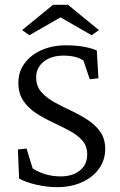

<svg xmlns="http://www.w3.org/2000/svg" viewBox="-20 -772 500 801"><path d="M217.8 8.8Q175.8 8.8 131.3 -1.5Q86.9 -11.7 59.6 -27.3L54.7 -148.4L90.8 -152.3L116.2 -69.3Q140.6 -53.7 169.9 -44.9Q199.2 -36.1 233.4 -36.1Q282.2 -36.1 313 -60.5Q343.8 -85 343.8 -127.9Q343.8 -163.1 323.2 -186Q302.7 -209 270 -226.6Q237.3 -244.1 200.7 -261.2Q164.1 -278.3 131.3 -299.3Q98.6 -320.3 77.6 -351.1Q56.6 -381.8 56.6 -426.8Q56.6 -472.7 82.5 -507.8Q108.4 -543 153.3 -563Q198.2 -583 255.9 -583Q282.2 -583 305.2 -580.6Q328.1 -578.1 348.1 -573.2Q368.2 -568.4 383.8 -561.5L390.6 -445.3L354.5 -441.4L328.1 -519.5Q297.9 -540 245.1 -540Q193.4 -540 162.1 -514.6Q130.9 -489.3 130.9 -449.2Q130.9 -413.1 151.9 -388.7Q172.9 -364.3 205.6 -346.2Q238.3 -328.1 274.9 -311Q311.5 -293.9 344.2 -272.9Q377 -252 397.9 -222.7Q418.9 -193.4 418.9 -150.4Q418.9 -104.5 393.1 -68.4Q367.2 -32.2 321.8 -11.7Q276.4 8.8 217.8 8.8ZM392.6 -646.5 362.3 -625 204.1 -715.8H260.7L102.5 -625L72.3 -646.5L201.2 -752H263.7Z"/></svg>

Font: Crimson Pro Light
Style: Regular
Weight: 300
Designer: Jacques Le Bailly
Foundry: Baron von Fonthausen
Version: Version 1.003